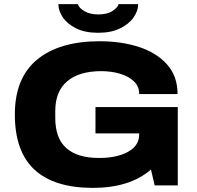

<svg xmlns="http://www.w3.org/2000/svg" viewBox="-20 -899 954 931"><path d="M456 -740Q392 -740 349 -761.5Q306 -783 284.5 -815Q263 -847 263 -879H358Q362 -861 389 -845Q416 -829 456 -829Q501 -829 526.5 -846.5Q552 -864 555 -879H650Q650 -847 628 -815Q606 -783 562.5 -761.5Q519 -740 456 -740ZM430 12Q243 12 147.5 -76Q52 -164 52 -344Q52 -521 160 -610Q268 -699 463 -699Q569 -699 654.5 -671Q740 -643 790.5 -586Q841 -529 841 -443H655Q655 -480 629.5 -504.5Q604 -529 562 -541.5Q520 -554 471 -554Q364 -554 306 -505Q248 -456 248 -361V-327Q248 -228 302 -180.5Q356 -133 460 -133Q547 -133 601 -163Q655 -193 655 -247V-252H443V-380H842V0H730L712 -77Q610 12 430 12Z"/></svg>

Font: Archivo SemiExpanded ExtraBold
Style: Regular
Weight: 800
Width: 6
Designer: Hector Gatti
Foundry: Omnibus-Type
Version: Version 2.001; ttfautohint (v1.8.3)